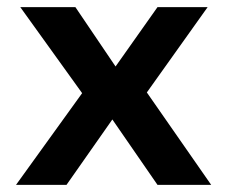

<svg xmlns="http://www.w3.org/2000/svg" viewBox="-20 -520 640 540"><path d="M211 -258 37 -500H192L305 -333L423 -500H564L393 -260L574 0H423L296 -184L167 0H25Z"/></svg>

Font: PT Mono
Style: Bold
Weight: 700
Monospace: yes
Designer: A.Korolkova, I.Chaeva
Foundry: ParaType Ltd
Version: Version 1.000 OFL